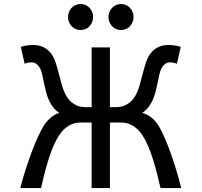

<svg xmlns="http://www.w3.org/2000/svg" viewBox="-20 -953 1026 973"><path d="M537.1 -410.2H571.3Q583 -410.2 595.9 -413.1Q608.9 -416 621.3 -422.9Q633.8 -429.7 645.5 -440.9Q657.2 -452.1 666.5 -468.8Q679.2 -491.7 687.5 -521Q695.8 -550.3 703.4 -580.1Q710.9 -609.9 719.7 -636.5Q728.5 -663.1 742.2 -681.2Q759.3 -704.1 782.5 -714.6Q805.7 -725.1 835 -725.1Q850.6 -725.1 867.7 -722.4Q884.8 -719.7 896 -715.3L876.5 -629.9Q870.6 -632.8 860.4 -635Q850.1 -637.2 842.3 -637.2Q825.2 -637.2 812.7 -625.7Q800.3 -614.3 793.5 -595.7Q789.1 -583.5 785.4 -565.4Q781.7 -547.4 777.3 -526.4Q772.9 -505.4 767.1 -483.4Q761.2 -461.4 752 -441.9Q744.1 -425.8 732.2 -409.7Q720.2 -393.6 700.7 -380.9Q727.1 -374 749.3 -356Q771.5 -337.9 788.6 -307.6Q801.8 -284.2 816.4 -250.2Q831.1 -216.3 845.5 -175.8Q859.9 -135.3 873.5 -90.3Q887.2 -45.4 898.4 0H793.5Q780.8 -55.2 768.6 -100.1Q756.3 -145 743.4 -180.7Q730.5 -216.3 716.3 -242.9Q702.1 -269.5 686 -288.1Q668.9 -308.1 645.3 -320.1Q621.6 -332 593.3 -332H537.1V0H444.3V-332H388.2Q359.9 -332 336.2 -320.1Q312.5 -308.1 295.4 -288.1Q279.3 -269.5 265.1 -242.9Q251 -216.3 238 -180.7Q225.1 -145 212.6 -100.1Q200.2 -55.2 188 0H83Q94.2 -45.4 109.4 -92.5Q124.5 -139.6 140.6 -182.6Q156.7 -225.6 172.9 -260.7Q189 -295.9 202.6 -317.4Q216.8 -339.4 236.6 -356.4Q256.3 -373.5 280.8 -380.9Q261.2 -393.6 249.3 -409.7Q237.3 -425.8 229.5 -441.9Q220.2 -461.4 214.4 -483.4Q208.5 -505.4 204.1 -526.4Q199.7 -547.4 196 -565.4Q192.4 -583.5 188 -595.7Q181.2 -614.3 168.7 -625.7Q156.2 -637.2 139.2 -637.2Q131.3 -637.2 121.1 -635Q110.8 -632.8 105 -629.9L85.4 -715.3Q96.7 -719.7 113.8 -722.4Q130.9 -725.1 146.5 -725.1Q175.8 -725.1 199 -714.6Q222.2 -704.1 239.3 -681.2Q252.9 -663.1 261.7 -636.5Q270.5 -609.9 278.1 -580.1Q285.6 -550.3 293.9 -521Q302.2 -491.7 314.9 -468.8Q324.2 -452.1 335.9 -440.9Q347.7 -429.7 360.1 -422.9Q372.6 -416 385.5 -413.1Q398.4 -410.2 410.2 -410.2H444.3V-712.9H537.1ZM324.7 -866.7Q324.7 -880.4 329.6 -892.3Q334.5 -904.3 343 -913.3Q351.6 -922.4 363 -927.5Q374.5 -932.6 388.2 -932.6Q401.9 -932.6 413.6 -927.5Q425.3 -922.4 433.6 -913.3Q441.9 -904.3 446.8 -892.3Q451.7 -880.4 451.7 -866.7Q451.7 -853 446.8 -841.1Q441.9 -829.1 433.6 -820.1Q425.3 -811 413.6 -805.9Q401.9 -800.8 388.2 -800.8Q374.5 -800.8 363 -805.9Q351.6 -811 343 -820.1Q334.5 -829.1 329.6 -841.1Q324.7 -853 324.7 -866.7ZM529.8 -866.7Q529.8 -880.4 534.7 -892.3Q539.6 -904.3 548.1 -913.3Q556.6 -922.4 568.1 -927.5Q579.6 -932.6 593.3 -932.6Q606.9 -932.6 618.7 -927.5Q630.4 -922.4 638.7 -913.3Q647 -904.3 651.9 -892.3Q656.7 -880.4 656.7 -866.7Q656.7 -853 651.9 -841.1Q647 -829.1 638.7 -820.1Q630.4 -811 618.7 -805.9Q606.9 -800.8 593.3 -800.8Q579.6 -800.8 568.1 -805.9Q556.6 -811 548.1 -820.1Q539.6 -829.1 534.7 -841.1Q529.8 -853 529.8 -866.7Z"/></svg>

Font: Andika
Style: Regular
Weight: 400
Designer: Victor Gaultney, Annie Olsen, Julie Remington, Don Collingsworth, Eric Hays
Foundry: SIL International
Version: Version 1.001